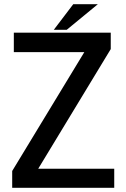

<svg xmlns="http://www.w3.org/2000/svg" viewBox="-20 -895 602 915"><path d="M507.8 -661.1 162.1 -90.8H524.4V0H38.1V-80.1L381.8 -646.5H45.9V-739.3H507.8ZM446.3 -875H329.1L236.3 -752.9H297.9Z"/></svg>

Font: RobotoJAA
Style: Medium
Weight: 500
Version: Version 2.05; 2016-11-05